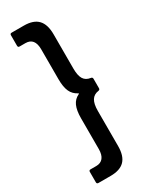

<svg xmlns="http://www.w3.org/2000/svg" viewBox="-234 -832 797 1011"><g transform="rotate(-30 164.5 -327.0)"><path d="M29 120V57Q29 47 39 47H74Q101 47 115.5 29Q130 11 130 -24V-211Q130 -258 142.5 -286Q155 -314 183 -327Q188 -330 183 -332Q155 -346 142.5 -373.5Q130 -401 130 -448V-630Q130 -700 74 -700H39Q29 -700 29 -710V-774Q29 -784 39 -784H113Q171 -784 198.5 -755Q226 -726 226 -666V-458Q226 -415 239 -394Q252 -373 281 -369Q291 -368 291 -358V-301Q291 -291 281 -290Q253 -286 239.5 -264.5Q226 -243 226 -200V13Q226 73 198.5 101.5Q171 130 113 130H39Q29 130 29 120Z"/></g></svg>

Font: BarlowMedium
Style: Regular
Weight: 500
Designer: Jeremy Tribby
Foundry: Tribby Type
Version: Version 1.422